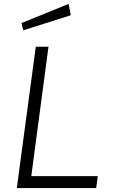

<svg xmlns="http://www.w3.org/2000/svg" viewBox="-20 -962 581 982"><path d="M331 -942 90 -844 99 -807 342 -884ZM163 -723 66 0H472L480 -61H140L228 -723Z"/></svg>

Font: United Sans ExtraLight
Style: Italic
Weight: 200
Italic angle: -8°
Designer: Pablo Impallari, Rodrigo Fuenzalida (Modified by Dan O. Williams)
Version: Version 1.000;PS 001.000;hotconv 1.0.88;makeotf.lib2.5.64775